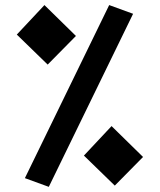

<svg xmlns="http://www.w3.org/2000/svg" viewBox="-20 -723 626 753"><path d="M171.4 9.8 77.6 -24.4 408.2 -703.1 502 -668.9ZM430.2 4.9 309.1 -112.8 417.5 -228.5 541 -107.4ZM167 -469.7 45.9 -587.4 154.3 -703.1 277.8 -582Z"/></svg>

Font: CaskaydiaCove NFP SemiBold
Style: Regular
Weight: 600
Designer: Aaron Bell
Foundry: Saja Typeworks
Version: Version 2111.001; VTT 6.35;Nerd Fonts 3.1.1